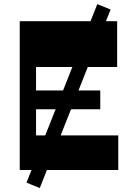

<svg xmlns="http://www.w3.org/2000/svg" viewBox="-20 -834 637 942"><path d="M175.1 88.6 110 62.1 457.4 -813.7 522.6 -787.3ZM112 -505.4V-730H554.7V-505.4ZM112 0V-169.7H560.3V0ZM76.9 0V-730H156.9V0ZM140.9 -298V-390H471.9V-298Z"/></svg>

Font: Savate ExtraLight
Style: Regular
Weight: 200
Designer: Max Esnée
Foundry: Plomb Type
Version: Version 2.000